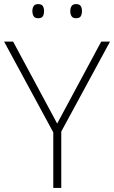

<svg xmlns="http://www.w3.org/2000/svg" viewBox="-20 -917 557 937"><path d="M259 -314 474 -714H517L279 -275V0H240V-271L0 -714H44ZM138 -863Q138 -878 144.5 -887.5Q151 -897 166 -897Q183 -897 189 -887.5Q195 -878 195 -863Q195 -847 189 -837.5Q183 -828 166 -828Q151 -828 144.5 -837.5Q138 -847 138 -863ZM323 -863Q323 -878 329.5 -887.5Q336 -897 351 -897Q368 -897 374 -887.5Q380 -878 380 -863Q380 -847 374 -837.5Q368 -828 351 -828Q336 -828 329.5 -837.5Q323 -847 323 -863Z"/></svg>

Font: Noto Sans Kannada ExtraLight
Style: Regular
Weight: 200
Designer: Jelle Bosma - Monotype Design Team
Foundry: Monotype Imaging Inc.
Version: Version 2.005; ttfautohint (v1.8.4.7-5d5b)